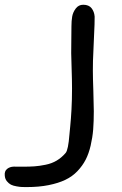

<svg xmlns="http://www.w3.org/2000/svg" viewBox="-178 -549 504 796"><path d="M109.9 8.3Q109.9 7.8 113 -23.7Q116.2 -55.2 118.4 -95.2Q120.6 -135.3 120.6 -181.6Q120.6 -216.8 118.9 -265.6Q117.2 -314.5 117.2 -328.6Q117.2 -353 117.7 -387.5Q118.2 -421.9 118.2 -440.4Q118.2 -462.4 121.3 -480.5Q124.5 -498.5 136.2 -513.9Q147.9 -529.3 167 -529.3Q190.4 -529.3 201.7 -514.9Q212.9 -500.5 214.4 -480Q215.3 -467.8 210.7 -373.3Q206.1 -278.8 207 -255.9Q207 -227.5 209 -171.4Q210.9 -115.2 210.9 -87.9Q210.9 -45.4 208.3 -12.2Q205.6 21 197.8 54.7Q189.9 88.4 177 113.3Q164.1 138.2 143.1 160.4Q122.1 182.6 93 196.5Q64 210.4 23.7 218.5Q-16.6 226.6 -67.4 226.6Q-79.1 226.6 -86.9 226.3Q-94.7 226.1 -109.1 223.6Q-123.5 221.2 -132.6 216.6Q-141.6 211.9 -149.4 202.4Q-157.2 192.9 -158.2 179.2Q-160.2 160.6 -148.7 151.4Q-137.2 142.1 -120.4 141.8Q-103.5 141.6 -86.4 142.1Q-54.7 142.1 -34.7 140.6Q-14.6 139.2 11 134Q36.6 128.9 57.1 116.7Q77.6 104.5 94.2 85Q105 72.3 109.9 8.3Z"/></svg>

Font: Short Stack
Style: Regular
Weight: 400
Designer: James Grieshaber
Foundry: James Grieshaber
Version: Version 1.002